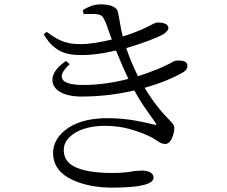

<svg xmlns="http://www.w3.org/2000/svg" viewBox="-20 -811 1040 879"><path d="M363 -746 359 -765C388 -782 412 -791 441 -791C477 -791 515 -783 520 -755C523 -739 527 -721 530 -702C533 -683 537 -663 542 -644C611 -665 652 -686 676 -699C687 -705 696 -708 701 -708C724 -708 750 -703 751 -684C751 -675 744 -665 729 -655C708 -642 639 -614 558 -591C571 -552 588 -509 612 -462C643 -472 673 -483 700 -494C721 -503 738 -510 749 -516C772 -528 780 -534 791 -534C810 -534 838 -534 838 -509C838 -500 834 -489 815 -478C778 -457 718 -430 642 -409C694 -324 736 -281 760 -257C772 -245 778 -235 778 -226C778 -206 771 -180 759 -164C752 -156 745 -152 737 -152C725 -152 714 -156 703 -164C682 -179 647 -199 575 -220C539 -230 500 -235 459 -235C388 -235 329 -215 297 -182C280 -165 272 -146 272 -124C272 -77 303 -51 348 -37C392 -23 446 -19 494 -19C545 -19 572 -24 596 -28C607 -29 619 -30 632 -30C663 -30 683 -17 683 2C683 33 619 48 492 48C429 48 363 37 311 12C258 -12 223 -52 223 -111C223 -164 259 -216 334 -247C371 -262 418 -270 474 -270C565 -270 637 -252 684 -241C688 -240 691 -239 692 -239C697 -239 696 -243 691 -250C682 -263 669 -282 651 -307C633 -332 614 -362 595 -397C524 -380 441 -369 353 -369C260 -369 212 -407 221 -457C226 -482 246 -507 282 -532L299 -517C238 -462 250 -422 361 -422C433 -422 504 -433 568 -450C549 -489 530 -533 511 -580C459 -567 404 -559 356 -559C311 -559 270 -563 234 -591C215 -604 197 -625 180 -654L194 -665C227 -641 252 -624 287 -616C304 -611 326 -609 352 -609C388 -609 443 -618 492 -630C487 -643 482 -657 477 -671C468 -698 459 -725 447 -737C440 -743 429 -746 414 -747C411 -747 409 -747 407 -747C404 -747 402 -747 399 -747C393 -747 387 -747 381 -747C375 -747 369 -747 363 -746Z"/></svg>

Font: CJK Symbols
Style: Regular
Weight: 400
Designer: Ryoko NISHIZUKA 西塚涼子 (kana & ideographs); Frank Grießhammer (serif-style Latin); Paul D. Hunt (sans serif–style Latin); 
Foundry: Unicode
Version: Version 2.000;hotconv 1.1.0;makeotfexe 2.6.0